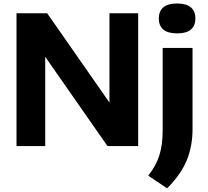

<svg xmlns="http://www.w3.org/2000/svg" viewBox="-20 -814 1158 1070"><path d="M72 0V-740H243L590 -242.5V-740H750V0H579L232 -497.5V0ZM911.5 235.5 806 165Q850.5 108.5 868.5 50.5Q886.5 -7.5 886.5 -88V-547H1053V-94.5Q1053 0 1021.2 78.2Q989.5 156.5 911.5 235.5ZM967 -628Q915 -628 890 -649.5Q865 -671 865 -711Q865 -751 890 -772.8Q915 -794.5 967 -794.5Q1019 -794.5 1044 -772.8Q1069 -751 1069 -711Q1069 -671 1044 -649.5Q1019 -628 967 -628Z"/></svg>

Font: Encode Sans SemiExpanded SemiExpanded
Style: Bold
Weight: 700
Width: 6
Designer: Multiple Designers
Foundry: Impallari Type
Version: Version 3.000; ttfautohint (v1.8.3) -l 8 -r 50 -G 200 -x 14 